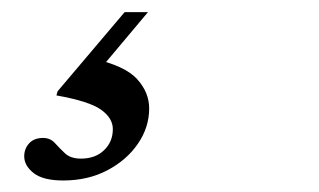

<svg xmlns="http://www.w3.org/2000/svg" viewBox="-20 -44 540 325"><path d="M87 261.5Q53 261.5 37 249Q21 236.5 21 220.5Q21 208 29.2 198.8Q37.5 189.5 53 189.5Q65 189.5 72.8 198Q80.5 206.5 90 215.5Q99.5 224.5 117 224.5Q141.5 224.5 156.2 210.2Q171 196 171 174.5Q171 156 151.2 141.8Q131.5 127.5 75.5 117.5L77.5 110.5L191 -23.5H230.5L120.5 107.5L137 55Q192 67.5 212.2 90Q232.5 112.5 232.5 139.5Q232.5 171.5 213.5 199.2Q194.5 227 161.8 244.2Q129 261.5 87 261.5Z"/></svg>

Font: Newsreader 24pt SemiBold
Style: Italic
Weight: 600
Italic angle: -17°
Designer: Hugues Gentile
Foundry: Production Type
Version: Version 1.003